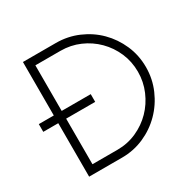

<svg xmlns="http://www.w3.org/2000/svg" viewBox="-162 -923 1081 1076"><g transform="rotate(-30 378.5 -385.0)"><path d="M20 -410H356V-360H20ZM700 -387Q700 -311 670.5 -243Q641 -175 590.5 -124Q540 -73 473 -43.5Q406 -14 330 -14H117V-756H330Q406 -756 473.5 -727Q541 -698 591 -648Q641 -598 670.5 -531Q700 -464 700 -387ZM330 -65Q396 -65 454 -91Q512 -117 555 -161Q598 -205 623 -263.5Q648 -322 648 -387Q648 -453 623 -510.5Q598 -568 554.5 -611.5Q511 -655 453.5 -680Q396 -705 330 -705H168V-65Z"/></g></svg>

Font: Leon Sans
Style: Light
Weight: 300
Designer: Jongmin Kim
Version: Version 1.2